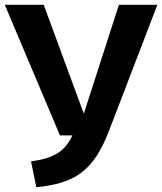

<svg xmlns="http://www.w3.org/2000/svg" viewBox="-30 -767 679 804"><path d="M629 -747H468L321 -291L153 -747H-10L221 -200H273C240 -130 195 -105 100 -91L122 17C283 1 361 -50 426 -218Z"/></svg>

Font: Glow Sans SC Normal
Style: Bold
Weight: 700
Designer: Ryoko NISHIZUKA (kana, bopomofo & ideographs); Paul D. Hunt (Latin, Greek & Cyrillic); Sandoll Communications, Soo-young
Version: Version 0.93